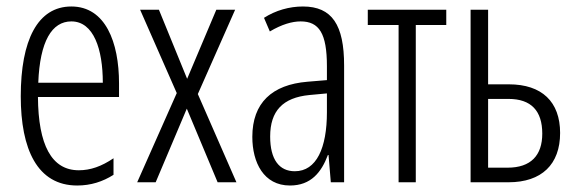

<svg xmlns="http://www.w3.org/2000/svg" viewBox="-20 -562 1782 592"><path d="M200 -542C96 -542 44 -438 44 -265C44 -102 95 10 218 10C260 10 297 -2 330 -23V-74C293 -49 259 -37 223 -37C139 -37 98 -115 97 -263H347V-305C347 -432 305 -542 200 -542ZM200 -496C269 -496 297 -410 297 -307H98C103 -435 140 -496 200 -496Z M525 -275 403 0H460L556 -227L651 0H709L590 -272L705 -532H647L557 -319L470 -532H412Z M914 -542C872 -542 830 -530 794 -507L812 -465C849 -487 881 -496 907 -496C964 -496 988 -459 988 -358V-315L928 -310C819 -301 758 -245 758 -140C758 -61 793 10 874 10C939 10 971 -31 991 -84H993L1000 0H1041V-360C1041 -485 1004 -542 914 -542ZM988 -274V-216C988 -106 956 -34 889 -34C841 -34 813 -70 813 -141C813 -220 852 -261 934 -269Z M1356 -485V-532H1114V-485H1209V0H1262V-485Z M1485 -302V-532H1431V0H1548C1650 0 1707 -55 1707 -152C1707 -248 1651 -302 1549 -302ZM1652 -150C1652 -83 1617 -45 1545 -45H1485V-257H1548C1618 -257 1652 -220 1652 -150Z"/></svg>

Font: Noto Sans Display Condensed Light
Style: Regular
Weight: 300
Width: 3
Designer: Monotype Design Team
Foundry: Monotype Imaging Inc.
Version: Version 1.900